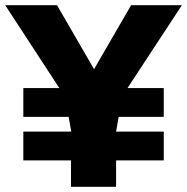

<svg xmlns="http://www.w3.org/2000/svg" viewBox="-26 -721 722 741"><path d="M64 -213V-102H248V0H422V-102H606V-213H422L432 -270H606V-381H466L676 -701H480L337 -454L194 -701H-6L203 -381H64V-270H239L249 -213Z"/></svg>

Font: Geom ExtraBold
Style: Bold
Weight: 800
Version: Version 1.102